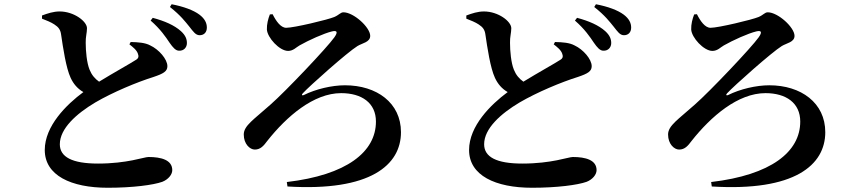

<svg xmlns="http://www.w3.org/2000/svg" viewBox="-20 -831 4040 905"><path d="M779 -630C795 -607 808 -592 824 -592C846 -591 861 -607 861 -628C861 -646 855 -664 833 -684C802 -712 756 -732 700 -747L690 -734C736 -694 761 -657 779 -630ZM872 -706C891 -682 902 -665 921 -665C942 -665 955 -679 955 -701C955 -723 945 -743 920 -762C892 -783 846 -800 789 -811L781 -798C833 -757 853 -729 872 -706ZM178 -758V-743C199 -735 221 -726 236 -716C256 -703 265 -691 268 -668C277 -607 291 -511 313 -464C326 -436 345 -413 373 -397C293 -338 191 -237 191 -124C191 -4 315 54 488 54C606 54 703 41 745 26C773 15 792 -8 792 -29C792 -77 740 -91 680 -91C659 -91 580 -60 442 -60C320 -60 262 -91 262 -151C262 -225 340 -295 429 -348C511 -396 626 -444 703 -468C751 -484 769 -495 769 -519C769 -552 729 -598 688 -617C664 -630 632 -632 596 -633L590 -622C605 -610 624 -596 630 -578C635 -565 633 -556 621 -549C597 -533 517 -489 447 -446C427 -460 412 -478 402 -503C389 -535 384 -590 384 -629C383 -655 390 -677 390 -698C390 -730 329 -777 261 -777C232 -777 205 -768 178 -758Z M1265 -764C1281 -732 1303 -700 1329 -700C1366 -700 1525 -738 1556 -751C1579 -761 1585 -773 1599 -773C1647 -773 1725 -702 1725 -662C1725 -632 1688 -628 1665 -614C1618 -585 1439 -426 1407 -391C1400 -384 1404 -379 1412 -383C1468 -411 1544 -429 1606 -429C1756 -429 1870 -346 1870 -208C1870 -53 1726 72 1335 48L1332 27C1614 -6 1752 -115 1752 -258C1752 -346 1685 -392 1588 -392C1458 -392 1331 -282 1240 -167C1223 -144 1208 -126 1181 -126C1158 -126 1129 -152 1129 -197C1129 -239 1177 -268 1255 -338C1326 -400 1523 -608 1556 -655C1573 -679 1570 -689 1545 -683C1507 -674 1434 -641 1392 -617C1376 -608 1362 -591 1338 -591C1297 -591 1240 -654 1238 -692C1237 -716 1244 -743 1252 -763Z M2779 -630C2795 -607 2808 -592 2824 -592C2846 -591 2861 -607 2861 -628C2861 -646 2855 -664 2833 -684C2802 -712 2756 -732 2700 -747L2690 -734C2736 -694 2761 -657 2779 -630ZM2872 -706C2891 -682 2902 -665 2921 -665C2942 -665 2955 -679 2955 -701C2955 -723 2945 -743 2920 -762C2892 -783 2846 -800 2789 -811L2781 -798C2833 -757 2853 -729 2872 -706ZM2178 -758V-743C2199 -735 2221 -726 2236 -716C2256 -703 2265 -691 2268 -668C2277 -607 2291 -511 2313 -464C2326 -436 2345 -413 2373 -397C2293 -338 2191 -237 2191 -124C2191 -4 2315 54 2488 54C2606 54 2703 41 2745 26C2773 15 2792 -8 2792 -29C2792 -77 2740 -91 2680 -91C2659 -91 2580 -60 2442 -60C2320 -60 2262 -91 2262 -151C2262 -225 2340 -295 2429 -348C2511 -396 2626 -444 2703 -468C2751 -484 2769 -495 2769 -519C2769 -552 2729 -598 2688 -617C2664 -630 2632 -632 2596 -633L2590 -622C2605 -610 2624 -596 2630 -578C2635 -565 2633 -556 2621 -549C2597 -533 2517 -489 2447 -446C2427 -460 2412 -478 2402 -503C2389 -535 2384 -590 2384 -629C2383 -655 2390 -677 2390 -698C2390 -730 2329 -777 2261 -777C2232 -777 2205 -768 2178 -758Z M3265 -764C3281 -732 3303 -700 3329 -700C3366 -700 3525 -738 3556 -751C3579 -761 3585 -773 3599 -773C3647 -773 3725 -702 3725 -662C3725 -632 3688 -628 3665 -614C3618 -585 3439 -426 3407 -391C3400 -384 3404 -379 3412 -383C3468 -411 3544 -429 3606 -429C3756 -429 3870 -346 3870 -208C3870 -53 3726 72 3335 48L3332 27C3614 -6 3752 -115 3752 -258C3752 -346 3685 -392 3588 -392C3458 -392 3331 -282 3240 -167C3223 -144 3208 -126 3181 -126C3158 -126 3129 -152 3129 -197C3129 -239 3177 -268 3255 -338C3326 -400 3523 -608 3556 -655C3573 -679 3570 -689 3545 -683C3507 -674 3434 -641 3392 -617C3376 -608 3362 -591 3338 -591C3297 -591 3240 -654 3238 -692C3237 -716 3244 -743 3252 -763Z"/></svg>

Font: Noto Serif JP
Style: Bold
Weight: 700
Designer: Ryoko NISHIZUKA 西塚涼子 (kana & ideographs); Frank Grießhammer (Latin, Greek & Cyrillic); Wenlong ZHANG 张文龙 (bopomofo); San
Foundry: Adobe
Version: Version 2.001;hotconv 1.1.0;makeotfexe 2.6.0